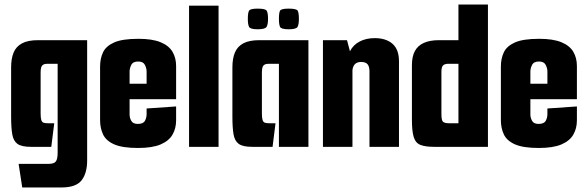

<svg xmlns="http://www.w3.org/2000/svg" viewBox="-20 -647 2587 846"><path d="M78 179 62 75H194Q218 75 226 64.5Q234 54 234 25V-366H189Q177 -366 170.5 -362Q164 -358 161.5 -350Q159 -342 159 -328V-147Q159 -127 162 -118Q165 -109 171.5 -106.5Q178 -104 190 -104H219L206 0H116Q75 0 57 -13Q39 -26 34 -55.5Q29 -85 29 -132V-350Q29 -389 40 -415.5Q51 -442 77 -456Q103 -470 148 -470H364V60Q364 116 339.5 147.5Q315 179 251 179Z M588 5Q519 5 483 -11Q447 -27 434 -55Q421 -83 421 -117V-354Q421 -389 434 -416.5Q447 -444 483 -460Q519 -476 590 -476Q651 -476 687.5 -461Q724 -446 740 -419Q756 -392 756 -356V-271L626 -262V-332Q626 -346 618.5 -361Q611 -376 589 -376Q566 -376 558.5 -361Q551 -346 551 -332V-142Q551 -128 558.5 -114.5Q566 -101 587 -101Q611 -101 618.5 -114.5Q626 -128 626 -144V-169L756 -178V-117Q756 -81 740 -53.5Q724 -26 687.5 -10.5Q651 5 588 5ZM436 -210V-278H756V-210Z M813 -622H943V0H813Z M1091 0Q1050 0 1032 -13Q1014 -26 1009 -55.5Q1004 -85 1004 -132V-350Q1004 -389 1015 -415.5Q1026 -442 1052 -456Q1078 -470 1123 -470H1339V0H1209V-366H1164Q1152 -366 1145.5 -362Q1139 -358 1136.5 -350Q1134 -342 1134 -328V-147Q1134 -127 1137 -118Q1140 -109 1146.5 -106.5Q1153 -104 1165 -104H1194L1181 0ZM1252 -518Q1219 -518 1214 -528.5Q1209 -539 1209 -564Q1209 -591 1214 -600Q1219 -609 1252 -609Q1286 -609 1291.5 -600Q1297 -591 1297 -564Q1297 -539 1291 -528.5Q1285 -518 1252 -518ZM1115 -518Q1083 -518 1077.5 -528.5Q1072 -539 1072 -564Q1072 -591 1077.5 -600Q1083 -609 1115 -609Q1149 -609 1155 -600Q1161 -591 1161 -564Q1161 -539 1154.5 -528.5Q1148 -518 1115 -518Z M1403 -470H1509L1522 -421Q1536 -449 1564.5 -464Q1593 -479 1631 -479Q1681 -479 1709.5 -454Q1738 -429 1738 -377V0H1608V-332Q1608 -354 1599.5 -364Q1591 -374 1571 -374Q1554 -374 1544.5 -365Q1535 -356 1533 -338V0H1403Z M1893 0Q1854 0 1832.5 -8.5Q1811 -17 1803 -43Q1795 -69 1795 -120V-359Q1795 -398 1808 -422Q1821 -446 1847.5 -458Q1874 -470 1914 -470H2000V-627H2130V0ZM2000 -104V-366H1956Q1939 -366 1932 -358.5Q1925 -351 1925 -332V-144Q1925 -116 1932.5 -110Q1940 -104 1958 -104Z M2354 5Q2285 5 2249 -11Q2213 -27 2200 -55Q2187 -83 2187 -117V-354Q2187 -389 2200 -416.5Q2213 -444 2249 -460Q2285 -476 2356 -476Q2417 -476 2453.5 -461Q2490 -446 2506 -419Q2522 -392 2522 -356V-271L2392 -262V-332Q2392 -346 2384.5 -361Q2377 -376 2355 -376Q2332 -376 2324.5 -361Q2317 -346 2317 -332V-142Q2317 -128 2324.5 -114.5Q2332 -101 2353 -101Q2377 -101 2384.5 -114.5Q2392 -128 2392 -144V-169L2522 -178V-117Q2522 -81 2506 -53.5Q2490 -26 2453.5 -10.5Q2417 5 2354 5ZM2202 -210V-278H2522V-210Z"/></svg>

Font: Smooch Sans ExtraBold
Style: Regular
Weight: 800
Designer: Robert E. Leuschke
Foundry: Robert E. Leuschke
Version: Version 1.010